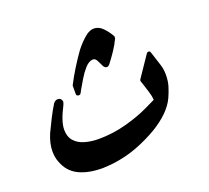

<svg xmlns="http://www.w3.org/2000/svg" viewBox="-115 -807 1031 948"><g transform="rotate(-20 400.5 -332.5)"><path d="M548 -583Q534 -553 515.5 -525.5Q497 -498 477 -472Q473 -468 470 -465.5Q467 -463 461 -463Q454 -463 449 -468.5Q444 -474 442 -480Q437 -491 429 -506.5Q421 -522 409 -522H407Q386 -520 366.5 -498Q347 -476 331 -449Q315 -422 304 -403Q300 -396 295 -386.5Q290 -377 279 -380Q271 -382 271 -391V-433L272 -437Q292 -476 316 -514.5Q340 -553 365 -588Q379 -606 395 -622.5Q411 -639 429 -652Q437 -657 446 -660.5Q455 -664 463 -664Q492 -664 514 -640Q536 -616 548 -593ZM178 -397Q189 -397 194.5 -390.5Q200 -384 200 -376Q200 -372 195 -360Q157 -287 157 -244Q157 -207 177 -184.5Q197 -162 230.5 -152.5Q264 -143 302 -143Q376 -143 446.5 -162Q517 -181 569 -206L623 -232Q622 -252 615.5 -272Q609 -292 604 -309Q602 -317 599 -324.5Q596 -332 594 -339Q592 -344 595 -349L669 -458Q674 -465 681 -464.5Q688 -464 690 -456L713 -385Q722 -358 722 -329Q722 -295 713.5 -267.5Q705 -240 693 -214Q662 -148 571 -92Q519 -61 458.5 -37.5Q398 -14 327 -5Q313 -4 299 -2.5Q285 -1 272 -1Q196 -1 146 -26Q96 -51 76 -107Q66 -131 66 -165Q66 -204 86 -252Q103 -288 119.5 -320.5Q136 -353 155 -384Q165 -397 178 -397Z"/></g></svg>

Font: Aref Ruqaa Ink
Style: Bold
Weight: 700
Designer: Abdullah Aref
Version: Version 1.005